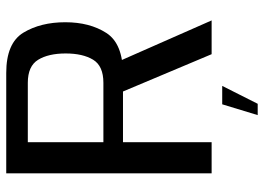

<svg xmlns="http://www.w3.org/2000/svg" viewBox="-138 -578 866 631"><g transform="rotate(-90 295.5 -262.0)"><path d="M41.8 0H144.1V-291.3H367.8Q468 -291.3 503.2 -346Q538.4 -400.7 538.4 -480.9Q538.4 -561.8 504.3 -618.4Q470.1 -675 371.7 -675H41.8ZM433.4 0H544.4L401.2 -324.9L299.3 -318.6ZM144.1 -355.7V-604.1H339.4Q394.3 -604.1 415 -570.2Q435.8 -536.3 435.8 -479.7Q435.8 -423.5 415.3 -389.6Q394.8 -355.7 339.4 -355.7ZM233.2 151.4H270.4L329.2 34.8H268.7Z"/></g></svg>

Font: Anybody Thin
Style: Regular
Weight: 100
Designer: Tyler Finck
Foundry: Etcetera Type Company
Version: Version 1.114;gftools[0.9.25]